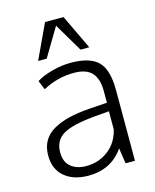

<svg xmlns="http://www.w3.org/2000/svg" viewBox="-117 -849 759 940"><g transform="rotate(-15 263.0 -379.0)"><path d="M120.6 -594.7 202.6 -770H296.4L379.9 -594.7H335.4L250 -738.8L164.1 -594.7ZM214.8 11.7Q139.2 11.7 93.8 -26.4Q48.3 -64.5 48.3 -135.3Q48.3 -177.2 66.4 -208.3Q84.5 -239.3 118.9 -258.5Q153.3 -277.8 197.5 -288.6Q241.7 -299.3 300.3 -303.7Q362.8 -307.6 393.1 -310.1V-369.6Q393.1 -431.2 365 -462.2Q336.9 -493.2 274.9 -493.2Q189.9 -493.2 116.2 -452.6Q114.3 -457.5 107.2 -473.9Q100.1 -490.2 97.2 -499Q127.4 -518.6 176.3 -531.7Q225.1 -544.9 272 -544.9Q368.2 -544.9 410.2 -503.7Q452.1 -462.4 452.1 -357.4V0H404.8Q402.3 -11.2 397.7 -44.4Q393.1 -77.6 393.1 -78.6Q330.1 11.7 214.8 11.7ZM216.8 -36.6Q279.3 -36.6 327.9 -73.5Q376.5 -110.4 391.6 -175.8V-267.1Q321.3 -261.2 320.8 -261.2Q201.7 -250.5 155.3 -222.2Q108.9 -193.8 108.9 -134.3Q108.9 -85.4 138.4 -61Q168 -36.6 216.8 -36.6Z"/></g></svg>

Font: Oxygen Light
Style: Regular
Weight: 300
Designer: vernon adams
Foundry: Vernon Adams
Version: Version Release 0.2.3 webfont; ttfautohint (v0.93.3-1d66) -l